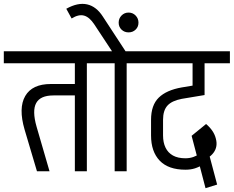

<svg xmlns="http://www.w3.org/2000/svg" viewBox="-45 -899 1227 1008"><path d="M84 -219Q51 -332 87.5 -395Q124 -458 222 -458H280L294 -398H236Q201 -398 178.5 -388Q156 -378 145 -358Q134 -338 134.5 -307Q135 -276 147 -234ZM149 0 84 -219 147 -234 215 0ZM279 -398V-458H364V-398ZM-25 -567V-630H415V-567ZM348 0V-620H411V0ZM250 -567V-630H509V-567Z M557 0V-620H620V0ZM459 -567V-630H718V-567ZM543 -630 450 -771 495 -812 614 -630ZM450 -771Q425 -809 396.5 -817Q368 -825 331 -802L303 -853Q364 -887 412.5 -876Q461 -865 495 -812ZM630 -729Q608 -729 593 -743.5Q578 -758 578 -780Q578 -802 593 -817.5Q608 -833 630 -833Q652 -833 667 -817.5Q682 -802 682 -780Q682 -758 667 -743.5Q652 -729 630 -729Z M668 -567V-630H1162V-567ZM929 -8Q839 -8 793.5 -55.5Q748 -103 748 -188H811Q811 -151 824 -124Q837 -97 863 -82.5Q889 -68 929 -68ZM748 -187V-271H811V-187ZM748 -270Q748 -347 788.5 -386.5Q829 -426 909 -440V-380Q857 -370 834 -344.5Q811 -319 811 -270ZM909 -380V-440L1029 -460V-400ZM966 -437V-630H1029V-437ZM1088 -172Q1100 -129 1075.5 -96.5Q1051 -64 997 -50L985 -95Q1012 -102 1024 -118.5Q1036 -135 1030 -157ZM1037 -248Q1078 -213 1088 -172L1030 -157Q1025 -177 987 -203ZM1037 -248 1046 -99 988 -83 961 -186ZM1034 89 964 -179 1024 -197 1095 70ZM928 -8V-68Q951 -68 970.5 -75Q990 -82 1017 -98L1027 -38Q1000 -22 978 -15Q956 -8 928 -8Z"/></svg>

Font: Akshar Light
Style: Regular
Weight: 300
Designer: Tall Chai
Foundry: Tall Chai
Version: Version 1.100